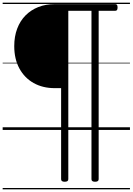

<svg xmlns="http://www.w3.org/2000/svg" viewBox="-20 -976 996 1442"><path d="M466 389Q439 389 439 370V-314H391Q301 -314 232.5 -352.5Q164 -391 125.5 -462Q87 -533 87 -630Q87 -702 109 -760.5Q131 -819 171.5 -860Q212 -901 267.5 -923Q323 -945 391 -945H846Q854 -945 858.5 -939.5Q863 -934 863 -921Q863 -906 858.5 -900.5Q854 -895 846 -895H721V370Q721 389 694 389Q667 389 667 370V-895H493V370Q493 389 466 389ZM0 436H956V446H0ZM0 -20H956V0H0ZM0 -505H956V-500H0ZM0 -956H956V-946H0Z"/></svg>

Font: Playwrite HU Guides
Style: Regular
Weight: 400
Designer: Veronika Burian, José Scaglione
Foundry: TypeTogether
Version: Version 1.003